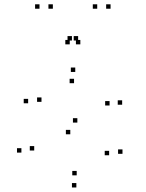

<svg xmlns="http://www.w3.org/2000/svg" viewBox="-20 -828 660 870"><path d="M107.5 -360V-380H87.5V-360ZM298.5 -219.5V-239.5H278.5V-219.5ZM474.5 -124.5V-144.5H454.5V-124.5ZM327.5 -33.5V-53.5H307.5V-33.5ZM135 -146V-166H115V-146ZM77 -136.5V-156.5H57V-136.5ZM326 21.5V1.5H306V21.5ZM535 -131V-151H515V-131ZM330.5 -272.5V-292.5H310.5V-272.5ZM168 -366.5V-386.5H148V-366.5ZM315.5 -451V-471H295.5V-451ZM476.5 -350V-370H456.5V-350ZM533.5 -353.5V-373.5H513.5V-353.5ZM321 -502V-522H301V-502ZM219.5 -788.5V-808.5H199.5V-788.5ZM334 -644.5V-664.5H314V-644.5ZM306 -644.5V-664.5H286V-644.5ZM420.5 -788.5V-808.5H400.5V-788.5ZM481 -788.5V-808.5H461V-788.5ZM344 -627V-647H324V-627ZM296 -627V-647H276V-627ZM159 -788.5V-808.5H139V-788.5Z"/></svg>

Font: Monaspace Neon Dots Var
Style: Regular
Weight: 400
Designer: Riley Cran and the Lettermatic Team
Version: Version 1.100 (Monaspace Neon Dots)